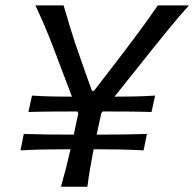

<svg xmlns="http://www.w3.org/2000/svg" viewBox="-20 -706 734 726"><path d="M57.5 -137.5 70 -199.5Q116.5 -198 160.5 -197.5Q204.5 -197 243 -197H259Q261.5 -209.5 265 -225.5L276 -277L273 -284.5H261.5Q223 -284.5 179 -284.2Q135 -284 87.5 -282.5L101 -344.5Q141 -342 179.2 -341.2Q217.5 -340.5 252 -340.5L184 -520Q174.5 -544.5 166 -566.2Q157.5 -588 145.5 -615.8Q133.5 -643.5 114 -685.5H220.5Q234 -640 244 -606.5Q254 -573 264 -543Q274 -513 287 -477L327.5 -362.5H335.5L427 -481.5Q454.5 -517.5 476.5 -546.8Q498.5 -576 522 -608.2Q545.5 -640.5 576.5 -685.5H694.5Q660 -647.5 625.8 -605.8Q591.5 -564 556.5 -520.5L413 -340.5Q447.5 -340.5 486.2 -341.2Q525 -342 566.5 -344.5L553 -282.5Q506.5 -284 462.8 -284.2Q419 -284.5 381 -284.5H368.5L363 -278L351.5 -225Q348 -209.5 345.5 -197H362Q400.5 -197 444.5 -197.5Q488.5 -198 535.5 -199.5L523 -137.5Q476 -140 432.2 -140.8Q388.5 -141.5 350 -141.5H334Q327 -105.5 321 -71Q315 -36.5 310.5 0H210.5Q221 -36.5 229.8 -71Q238.5 -105.5 246.5 -141.5H230.5Q192.5 -141.5 148.5 -140.8Q104.5 -140 57.5 -137.5Z"/></svg>

Font: Commissioner Flair
Style: Italic
Weight: 400
Italic angle: -12°
Designer: Kostas Bartsokas
Foundry: Kostas Bartsokas
Version: Version 1.000; ttfautohint (v1.8.3)